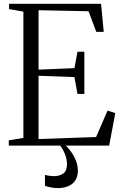

<svg xmlns="http://www.w3.org/2000/svg" viewBox="-20 -763 640 1006"><path d="M102.5 -40.5V-702L27.5 -715.5V-743H509.5L523.5 -596H484.5L444 -704L182 -709.5V-398L370 -406L386 -492H422V-271H386L370 -359L182 -366V-34.5L483.5 -45L543.5 -183.5L584 -170.5L552 0H26V-27.5ZM281.5 222.5Q266.5 222.5 247 219Q227.5 215.5 215.5 210.5V153Q226 156.5 239.2 158.2Q252.5 160 261.5 160Q291 160 311 146.5Q331 133 331 96.5Q331 78 325.5 59.8Q320 41.5 311.8 25.8Q303.5 10 295 0H312H325Q337.5 11.5 352.2 31.8Q367 52 377.5 77.8Q388 103.5 388 132.5Q388 161 375.2 181.2Q362.5 201.5 338.8 212Q315 222.5 281.5 222.5Z"/></svg>

Font: Merriweather 96pt Light
Style: Regular
Weight: 300
Version: Version 2.100